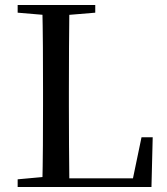

<svg xmlns="http://www.w3.org/2000/svg" viewBox="-20 -752 670 772"><path d="M51 0V-31L193 -44H206L205 0ZM150 0Q152 -84 152.5 -167.5Q153 -251 153 -328V-392Q153 -478 152.5 -563Q152 -648 150 -732H259Q258 -648 257.5 -562Q257 -476 257 -384V-325Q257 -251 257.5 -168Q258 -85 259 0ZM205 0 206 -35H559L509 -8L549 -200H594L589 0ZM51 -701V-732H363V-701L219 -689H193Z"/></svg>

Font: Noto Serif JP ExtraLight Medium
Style: Regular
Weight: 500
Version: Version 2.003-H1;hotconv 1.1.1;makeotfexe 2.6.0